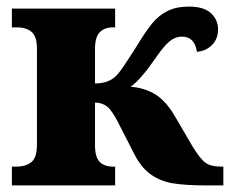

<svg xmlns="http://www.w3.org/2000/svg" viewBox="-20 -562 697 582"><path d="M16 -57H30Q59 -57 75.5 -71Q92 -85 92 -123V-415Q92 -451 76 -465Q60 -479 32 -479H16V-536H329V-479H322Q297 -479 282.5 -464.5Q268 -450 268 -413V-309Q309 -309 332 -332Q343 -343 361 -370.5Q379 -398 386 -409L398 -428Q423 -469 442 -492Q461 -515 487.5 -528.5Q514 -542 553 -542Q598 -542 619.5 -522Q641 -502 641 -473Q641 -444 622.5 -425.5Q604 -407 577 -405Q570 -451 531 -451Q512 -451 495 -437.5Q478 -424 453 -388Q407 -321 376 -299Q417 -296 449 -277Q481 -258 507 -215L562 -121Q586 -81 602.5 -69Q619 -57 648 -57H657V0H604Q541 0 503 -6.5Q465 -13 436 -34Q407 -55 386 -97L338 -191Q319 -228 304 -239.5Q289 -251 268 -251V-122Q268 -86 282 -71.5Q296 -57 322 -57H329V0H16Z"/></svg>

Font: Noto Serif ExtraBold
Style: Regular
Weight: 800
Designer: Monotype Design Team
Foundry: Monotype Imaging Inc.
Version: Version 1.001